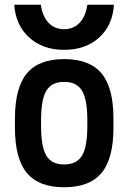

<svg xmlns="http://www.w3.org/2000/svg" viewBox="-20 -779 540 809"><path d="M250 10Q143 10 93 -50.5Q43 -111 43 -240V-280Q43 -409 93 -469.5Q143 -530 250 -530Q358 -530 408 -469.5Q458 -409 458 -280V-240Q458 -111 408 -50.5Q358 10 250 10ZM250 -86Q303 -86 325.5 -123Q348 -160 348 -248V-273Q348 -360 325.5 -397Q303 -434 250 -434Q198 -434 175.5 -397Q153 -360 153 -273V-248Q153 -160 175.5 -123Q198 -86 250 -86ZM250 -569Q160 -569 103 -621Q46 -673 40 -759H152Q159 -710 184.5 -683Q210 -656 250 -656Q290 -656 315.5 -683Q341 -710 348 -759H460Q455 -673 398 -621Q341 -569 250 -569Z"/></svg>

Font: M PLUS Code Latin Medium
Style: Regular
Weight: 500
Designer: Coji Morishita
Foundry: UNDERFOREST DESIGN
Version: Version 1.002; ttfautohint (v1.8.3)